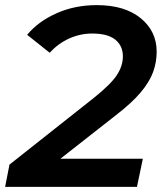

<svg xmlns="http://www.w3.org/2000/svg" viewBox="-38 -730 640 750"><path d="M-18 0 -1 -87 329 -348Q394 -400 418 -436Q442 -472 442 -510Q442 -551 412.5 -575Q383 -599 322 -599Q275 -599 232 -579.5Q189 -560 156 -524L68 -594Q111 -646 182.5 -678Q254 -710 340 -710Q449 -710 511.5 -659Q574 -608 574 -528Q574 -487 560 -448.5Q546 -410 511.5 -369Q477 -328 416 -281L198 -110H520L497 0Z"/></svg>

Font: Montserrat SemiBold
Style: Italic
Weight: 600
Italic angle: -11.3°
Designer: Julieta Ulanovsky
Foundry: Julieta Ulanovsky
Version: Version 9.000; ttfautohint (v1.8.4.7-5d5b)